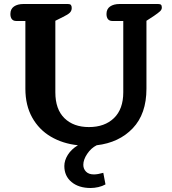

<svg xmlns="http://www.w3.org/2000/svg" viewBox="-20 -715 862 961"><path d="M302 116Q302 88 319.5 60Q337 32 370 12Q294 4 234.5 -31Q175 -66 141 -127Q107 -188 107 -271V-610H61Q47 -610 39.5 -619Q32 -628 32 -645Q32 -670 50 -682.5Q68 -695 98 -695H320Q331 -695 335 -690Q339 -685 339 -675Q339 -661 329.5 -651.5Q320 -642 295 -630L257 -611V-253Q257 -168 302.5 -123.5Q348 -79 425 -79Q504 -79 550.5 -124Q597 -169 597 -253V-610H542Q528 -610 520.5 -619Q513 -628 513 -645Q513 -670 531 -682.5Q549 -695 579 -695H771Q782 -695 786 -691Q790 -687 790 -677Q790 -667 781 -658.5Q772 -650 750 -635L713 -611V-271Q713 -145 644.5 -73Q576 -1 464 12Q436 26 416.5 55Q397 84 397 110Q397 130 410.5 144Q424 158 450 158Q469 158 497 150L508 208Q492 217 472 221.5Q452 226 434 226Q374 226 338 196Q302 166 302 116Z"/></svg>

Font: Maitree
Style: Bold
Weight: 700
Designer: CadsonDemak Team
Foundry: CadsonDemak
Version: Version 1.002